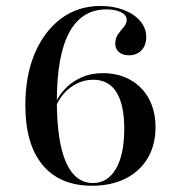

<svg xmlns="http://www.w3.org/2000/svg" viewBox="-20 -602 597 634"><path d="M283.9 11.3Q177.4 11.3 120.6 -57.3Q63.7 -125.8 63.7 -254.8Q63.7 -353.2 95.2 -426.6Q126.6 -500 182.3 -541.1Q237.9 -582.3 312.1 -582.3Q354.8 -582.3 389.1 -569Q423.4 -555.6 443.1 -532.3Q462.9 -508.9 462.9 -479.8Q462.9 -452.4 447.2 -435.9Q431.5 -419.4 405.6 -419.4Q384.7 -419.4 372.6 -430.2Q360.5 -441.1 360.5 -458.1Q360.5 -475.8 369.8 -488.7Q379 -501.6 388.7 -512.9Q398.4 -524.2 398.4 -536.3Q398.4 -552.4 379.4 -561.7Q360.5 -571 331.5 -571Q250 -571 208.9 -495.2Q167.7 -419.4 167.7 -268.5Q167.7 -134.7 198 -66.1Q228.2 2.4 287.1 2.4Q335.5 2.4 362.9 -44.8Q390.3 -91.9 390.3 -176.6Q390.3 -256.5 364.5 -297.6Q338.7 -338.7 287.9 -338.7Q258.9 -338.7 233.9 -326.2Q208.9 -313.7 190.3 -292.3Q171.8 -271 161.3 -242.7L158.9 -251.6Q169.4 -280.6 191.9 -305.6Q214.5 -330.6 247.2 -345.6Q279.8 -360.5 318.5 -360.5Q371 -360.5 410.5 -338.3Q450 -316.1 471.8 -275.8Q493.5 -235.5 493.5 -181.5Q493.5 -123.4 467.7 -79.8Q441.9 -36.3 394.8 -12.5Q347.6 11.3 283.9 11.3Z"/></svg>

Font: Playfair 144pt SemiExpanded SemiBold
Style: Regular
Weight: 600
Width: 6
Designer: Claus Eggers Sørensen
Foundry: Claus Eggers Sørensen
Version: Version 2.203